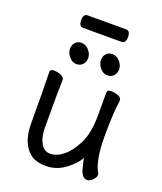

<svg xmlns="http://www.w3.org/2000/svg" viewBox="-156 -942 902 1067"><g transform="rotate(20 295.0 -409.0)"><path d="M148 -4Q86 -55 86 -171Q86 -368 83 -474Q83 -490 105 -490Q126 -490 147 -481.5Q168 -473 168 -456L166 -368V-175Q166 -119 186 -83.5Q206 -48 243 -48Q281 -48 320 -80Q359 -112 389.5 -174Q420 -236 420 -342V-475Q420 -491 443 -491Q465 -491 485.5 -483Q506 -475 506 -458Q494 -385 494 -242Q494 -99 531 -38Q533 -34 533 -25Q533 -16 518 1.5Q503 19 485 19Q455 19 442 -27.5Q429 -74 428 -92Q410 -55 358 -15.5Q306 24 244 24Q182 24 148 -4ZM246 -581Q232 -566 208 -566Q184 -566 165.5 -588.5Q147 -611 147 -634Q147 -657 160.5 -672Q174 -687 198 -687Q222 -687 241 -665.5Q260 -644 260 -620Q260 -596 246 -581ZM429 -581Q415 -566 391 -566Q367 -566 348.5 -588.5Q330 -611 330 -634Q330 -657 343.5 -672Q357 -687 381 -687Q405 -687 424 -665.5Q443 -644 443 -620Q443 -596 429 -581ZM403 -768H175Q151 -768 151 -805Q151 -842 176 -842H404Q428 -842 428 -805Q428 -768 403 -768Z"/></g></svg>

Font: LXGW WenKai Lite
Style: Bold
Weight: 700
Designer: LXGW / Fontworks Inc.
Foundry: LXGW / Fontworks Inc.
Version: Version 1.330;April 28, 2024